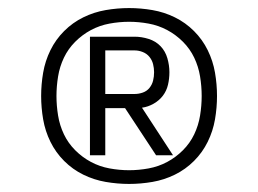

<svg xmlns="http://www.w3.org/2000/svg" viewBox="-20 -899 640 476"><path d="M300 -443Q271 -443 242 -448Q213 -453 186.5 -466Q160 -479 139 -500Q118 -521 105 -547.5Q92 -574 87 -603Q82 -632 82 -661Q82 -690 87 -719Q92 -748 105 -774.5Q118 -801 139 -822Q160 -843 186.5 -856Q213 -869 242 -874Q271 -879 300 -879Q329 -879 358 -874Q387 -869 413.5 -856Q440 -843 461 -822Q482 -801 495 -774.5Q508 -748 513 -719Q518 -690 518 -661Q518 -632 513 -603Q508 -574 495 -547.5Q482 -521 461 -500Q440 -479 413.5 -466Q387 -453 358 -448Q329 -443 300 -443ZM300 -477Q324 -477 348.5 -481.5Q373 -486 394.5 -497.5Q416 -509 433.5 -526.5Q451 -544 461.5 -566Q472 -588 476 -612.5Q480 -637 480 -661Q480 -685 476 -709.5Q472 -734 461.5 -756Q451 -778 433.5 -795.5Q416 -813 394.5 -824.5Q373 -836 348.5 -840.5Q324 -845 300 -845Q276 -845 251.5 -840.5Q227 -836 205.5 -824.5Q184 -813 166.5 -795.5Q149 -778 138.5 -756Q128 -734 124 -709.5Q120 -685 120 -661Q120 -637 124 -612.5Q128 -588 138.5 -566Q149 -544 166.5 -526.5Q184 -509 205.5 -497.5Q227 -486 251.5 -481.5Q276 -477 300 -477ZM203 -514V-808H314Q331 -808 348.5 -802.5Q366 -797 378 -784.5Q390 -772 395 -754.5Q400 -737 400 -720Q400 -704 396.5 -689Q393 -674 384 -662Q375 -650 361 -642Q347 -634 332 -632L409 -514H367L290 -631H241V-514ZM241 -666H314Q324 -666 334 -669.5Q344 -673 350.5 -681Q357 -689 359.5 -699Q362 -709 362 -720Q362 -730 359.5 -740Q357 -750 350.5 -758Q344 -766 334 -770Q324 -774 314 -774H241Z"/></svg>

Font: Iosevka SS04 XLt Ex
Style: Regular
Weight: 200
Width: 7
Monospace: yes
Designer: Belleve Invis
Foundry: Belleve Invis
Version: Version 19.0.0; ttfautohint (v1.8.4)